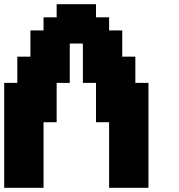

<svg xmlns="http://www.w3.org/2000/svg" viewBox="-20 -895 852 915"><path d="M500 0H687.5V-500H625V-625H562.5V-750H500V-812.5H437.5V-875H250V-812.5H187.5V-750H125V-625H62.5V-500H0V0H187.5V-312.5H250V-500H312.5V-687.5H375V-500H437.5V-312.5H500Z"/></svg>

Font: Faithful 32x
Style: Semibold
Weight: 400
Foundry: Faithful Resource Pack
Version: Version 1.0; January 27, 2023